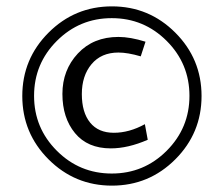

<svg xmlns="http://www.w3.org/2000/svg" viewBox="-20 -780 703 603"><path d="M158.5 -651.5Q87 -580 87 -479Q87 -378 158.5 -306.5Q230 -235 331 -235Q432 -235 503.5 -306.5Q575 -378 575 -479Q575 -580 503.5 -651.5Q432 -723 331 -723Q230 -723 158.5 -651.5ZM331.5 -197Q215 -197 132.5 -279.5Q50 -362 50 -478.5Q50 -595 132.5 -677.5Q215 -760 331.5 -760Q448 -760 530.5 -677.5Q613 -595 613 -478.5Q613 -362 530.5 -279.5Q448 -197 331.5 -197ZM435 -390 444 -341Q382 -314 328 -314Q255 -314 215.5 -362Q176 -410 176 -485Q176 -560 224.5 -612Q273 -664 352 -664Q389 -664 437 -649L422 -603Q381 -615 352 -615Q298 -615 267.5 -578.5Q237 -542 237 -484.5Q237 -427 263 -395Q289 -363 337.5 -363Q386 -363 435 -390Z"/></svg>

Font: Average Sans
Style: Regular
Weight: 400
Designer: Eduardo Rodriguez Tunni
Foundry: Eduardo Rodriguez Tunni
Version: Version 1.001